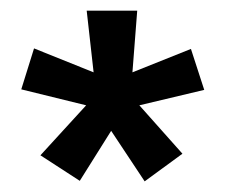

<svg xmlns="http://www.w3.org/2000/svg" viewBox="-20 -620 423 361"><path d="M142 -422 20 -452 44 -529 156 -484 143 -600H238L229 -484L339 -528L364 -451L242 -422L323 -331L252 -279L189 -374L130 -280L56 -328Z"/></svg>

Font: Lalezar
Style: Regular
Weight: 400
Designer: Borna Izadpanah
Foundry: Borna Izadpanah
Version: Version 1.003